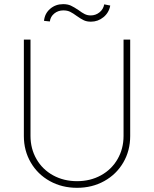

<svg xmlns="http://www.w3.org/2000/svg" viewBox="-20 -899 747 931"><path d="M611.3 -707V-239.3Q611.3 -168.5 577.9 -111.1Q544.4 -53.7 485.6 -21Q426.8 11.7 353.5 11.7Q280.3 11.7 221.4 -21Q162.6 -53.7 129.2 -111.1Q95.7 -168.5 95.7 -239.3V-707H127.9V-240.2Q127.9 -177.7 157 -127.4Q186 -77.1 237.5 -48.8Q289.1 -20.5 353.5 -20.5Q418 -20.5 469.5 -48.8Q521 -77.1 550 -127.4Q579.1 -177.7 579.1 -240.2V-707ZM286.1 -878.9Q308.1 -878.9 323.5 -871.8Q338.9 -864.7 361.3 -849.6Q377.4 -837.4 390.6 -830.8Q403.8 -824.2 419.9 -824.2Q443.8 -824.2 462.4 -839.1Q481 -854 485.4 -877.9L514.6 -872.1Q508.3 -837.4 481.7 -815.7Q455.1 -793.9 420.9 -793.9Q400.9 -793.9 386.7 -800.5Q372.6 -807.1 352.5 -821.3Q334 -835 320.1 -841.8Q306.2 -848.6 287.1 -848.6Q261.7 -848.6 243.2 -833.5Q224.6 -818.4 221.7 -794.9L193.4 -797.9Q196.8 -833.5 223.1 -856.2Q249.5 -878.9 286.1 -878.9Z"/></svg>

Font: Pretendard JP Thin
Style: Regular
Weight: 100
Designer: Base glyphs from Inter by Rasmus Andersson; Hangeul glyphs from Noto Sans CJK(Source Han Sans) by Jang Soo-young and Kan
Foundry: Kil Hyung-jin
Version: Version 1.309